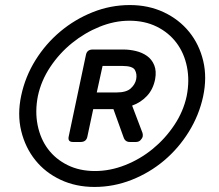

<svg xmlns="http://www.w3.org/2000/svg" viewBox="-20 -730 866 760"><path d="M64 -352Q80 -427 120.5 -492Q161 -557 219 -605.5Q277 -654 347.5 -682Q418 -710 494 -710Q568 -710 628.5 -681.5Q689 -653 729 -603.5Q769 -554 784.5 -488.5Q800 -423 784 -348Q768 -274 727.5 -208.5Q687 -143 629.5 -94.5Q572 -46 501 -18Q430 10 354 10Q280 10 219.5 -18.5Q159 -47 119.5 -96.5Q80 -146 64 -211.5Q48 -277 64 -352ZM356 -53Q416 -53 475.5 -76.5Q535 -100 584.5 -140.5Q634 -181 670 -235Q706 -289 719 -350Q731 -411 720 -465.5Q709 -520 678.5 -560.5Q648 -601 600.5 -624.5Q553 -648 492 -648Q433 -648 374 -624Q315 -600 265 -559.5Q215 -519 179 -465Q143 -411 130 -350Q118 -289 129 -234.5Q140 -180 170 -140Q200 -100 247.5 -76.5Q295 -53 356 -53ZM252 -190 320 -512Q324 -534 347 -534H468Q493 -534 518 -528Q543 -522 562 -508.5Q581 -495 590.5 -472Q600 -449 594 -416Q586 -376 561.5 -350Q537 -324 503 -312L544 -204Q546 -198 545 -190Q543 -182 536 -175Q529 -168 518 -168H494Q475 -168 469 -187L429 -298H349L326 -190Q322 -168 299 -168H269Q247 -168 252 -190ZM441 -364Q480 -364 497.5 -380Q515 -396 519 -416Q523 -437 514 -453Q505 -469 464 -469H386L363 -364Z"/></svg>

Font: SVN-Rubik
Style: Italic
Weight: 400
Italic angle: -12°
Designer: Hubert and Fischer
Foundry: Hubert & Fischer
Version: Version 2.101; ttfautohint (v1.8.3)